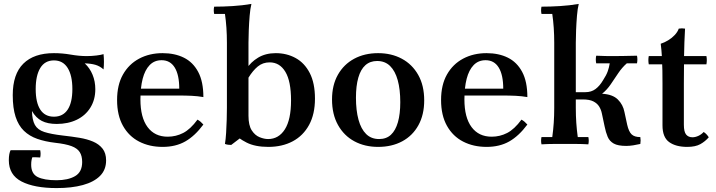

<svg xmlns="http://www.w3.org/2000/svg" viewBox="-20 -734 3653 979"><path d="M255 -139Q301 -139 325 -175Q349 -211 349 -280Q349 -349 325 -387.5Q301 -426 255 -426Q209 -426 185.5 -387.5Q162 -349 162 -280Q162 -211 185.5 -175Q209 -139 255 -139ZM25 83Q25 65 27.5 52Q30 39 34 32H185Q189 50 185 69Q173 68 164 68Q155 68 145 68Q143 72 141 82Q139 92 139 106Q139 152 172 168.5Q205 185 268 185Q327 185 363 164Q399 143 399 92Q399 61 386.5 41.5Q374 22 344.5 11Q315 0 261 -6Q210 -12 170 -26Q130 -40 102 -67Q74 -94 59.5 -138.5Q45 -183 45 -249Q45 -356 99 -409.5Q153 -463 255 -463Q298 -463 341 -455.5Q384 -448 422 -448Q447 -448 471.5 -451Q496 -454 508 -458Q512 -419 508 -380Q489 -397 466.5 -403.5Q444 -410 412 -411Q438 -387 452 -353Q466 -319 466 -279Q466 -226 441 -185.5Q416 -145 371.5 -123.5Q327 -102 269 -102Q223 -102 193 -117.5Q163 -133 143 -168Q144 -122 158 -97Q172 -72 206 -61Q240 -50 300 -43Q345 -38 384.5 -31.5Q424 -25 454.5 -12Q485 1 503 24Q521 47 521 84Q521 132 490 163Q459 194 402.5 209.5Q346 225 269 225Q155 225 90 191.5Q25 158 25 83Z M809 15Q742 15 689.5 -12Q637 -39 607 -92.5Q577 -146 577 -224Q577 -301 607 -354Q637 -407 689.5 -435Q742 -463 809 -463Q871 -463 917.5 -440Q964 -417 990.5 -367.5Q1017 -318 1017 -239Q988 -244 957.5 -245.5Q927 -247 884 -247H676V-282H894Q894 -352 871 -389.5Q848 -427 804 -427Q767 -427 743 -402Q719 -377 707.5 -332.5Q696 -288 696 -227Q696 -135 732.5 -86Q769 -37 835 -37Q877 -37 914 -56Q951 -75 987 -124Q996 -119 1003 -113Q1010 -107 1017 -99Q974 -41 925 -13Q876 15 809 15Z M1072 -700Q1117 -700 1166 -703Q1215 -706 1262 -714Q1256 -690 1253 -654Q1250 -618 1248.5 -580.5Q1247 -543 1247 -516V-76V-62L1159 5Q1151 5 1143 4Q1135 3 1127 0Q1131 -24 1133 -57Q1135 -90 1136 -123.5Q1137 -157 1137 -184V-516Q1137 -595 1127 -663H1072Q1068 -682 1072 -700ZM1386 -463Q1442 -463 1487.5 -438Q1533 -413 1559.5 -361.5Q1586 -310 1586 -231Q1586 -152 1556 -97Q1526 -42 1472.5 -13.5Q1419 15 1348 15Q1281 15 1237.5 -7Q1194 -29 1161 -62L1247 -144Q1247 -95 1263.5 -69.5Q1280 -44 1303.5 -34.5Q1327 -25 1347 -25Q1401 -25 1432.5 -74.5Q1464 -124 1464 -222Q1464 -320 1435 -368Q1406 -416 1355 -416Q1320 -416 1294.5 -395Q1269 -374 1247 -338L1237 -383Q1258 -417 1296 -440Q1334 -463 1386 -463Z M1903 -423Q1867 -423 1843 -401.5Q1819 -380 1807 -338Q1795 -296 1795 -236Q1795 -171 1808 -123.5Q1821 -76 1847 -50.5Q1873 -25 1913 -25L1908 15Q1840 15 1787 -13.5Q1734 -42 1703.5 -96.5Q1673 -151 1673 -227Q1673 -300 1703 -353Q1733 -406 1786 -434.5Q1839 -463 1908 -463ZM1913 -25Q1950 -25 1973.5 -47Q1997 -69 2009 -111Q2021 -153 2021 -213Q2021 -278 2008 -325Q1995 -372 1969 -397.5Q1943 -423 1903 -423L1908 -463Q1976 -463 2029 -434.5Q2082 -406 2112.5 -352Q2143 -298 2143 -222Q2143 -149 2113.5 -95.5Q2084 -42 2031 -13.5Q1978 15 1908 15Z M2461 15Q2394 15 2341.5 -12Q2289 -39 2259 -92.5Q2229 -146 2229 -224Q2229 -301 2259 -354Q2289 -407 2341.5 -435Q2394 -463 2461 -463Q2523 -463 2569.5 -440Q2616 -417 2642.5 -367.5Q2669 -318 2669 -239Q2640 -244 2609.5 -245.5Q2579 -247 2536 -247H2328V-282H2546Q2546 -352 2523 -389.5Q2500 -427 2456 -427Q2419 -427 2395 -402Q2371 -377 2359.5 -332.5Q2348 -288 2348 -227Q2348 -135 2384.5 -86Q2421 -37 2487 -37Q2529 -37 2566 -56Q2603 -75 2639 -124Q2648 -119 2655 -113Q2662 -107 2669 -99Q2626 -41 2577 -13Q2528 15 2461 15Z M2741 2Q2737 -17 2741 -35H2796Q2801 -71 2803.5 -107.5Q2806 -144 2806 -184V-516Q2806 -595 2796 -663H2741Q2737 -682 2741 -700Q2786 -700 2835 -703Q2884 -706 2931 -714Q2925 -690 2922 -654Q2919 -618 2917.5 -580.5Q2916 -543 2916 -516V-184Q2916 -144 2918.5 -107.5Q2921 -71 2926 -35H2980Q2984 -17 2980 2Q2948 0 2918.5 0Q2889 0 2861 0Q2833 0 2803.5 0Q2774 0 2741 2ZM3173 10Q3131 10 3109.5 -2Q3088 -14 3078.5 -36.5Q3069 -59 3063 -89L3049 -155Q3045 -175 3035 -191Q3025 -207 3005.5 -217Q2986 -227 2951 -227H2916V-264H2965Q2995 -264 3016.5 -280Q3038 -296 3055 -325Q3072 -351 3079 -371Q3086 -391 3089 -411H3020Q3016 -431 3020 -450Q3048 -449 3062 -448.5Q3076 -448 3084.5 -448Q3093 -448 3106 -448Q3126 -448 3156 -448.5Q3186 -449 3228 -450Q3232 -431 3228 -411H3176Q3152 -390 3132.5 -361Q3113 -332 3094 -304Q3075 -276 3050 -256Q3104 -253 3130.5 -226.5Q3157 -200 3164 -163L3178 -98Q3186 -63 3200.5 -49Q3215 -35 3245 -35Q3248 -18 3245 0Q3228 4 3209 7Q3190 10 3173 10Z M3484 15Q3426 15 3392 -9.5Q3358 -34 3358 -95V-310Q3358 -340 3357.5 -375Q3357 -410 3355 -445Q3353 -480 3349 -511Q3368 -517 3387 -528.5Q3406 -540 3420.5 -555.5Q3435 -571 3441 -588Q3457 -591 3473 -588Q3469 -518 3468 -448.5Q3467 -379 3467 -309V-98Q3467 -62 3478.5 -48Q3490 -34 3511 -34Q3525 -34 3540.5 -41Q3556 -48 3568 -61Q3576 -56 3582.5 -49Q3589 -42 3594 -34Q3576 -13 3551 1Q3526 15 3484 15ZM3288 -406Q3284 -428 3288 -448H3582Q3586 -428 3582 -406Z"/></svg>

Font: Poltawski Nowy Medium
Style: Regular
Weight: 500
Version: Version 1.001;gftools[0.9.25]